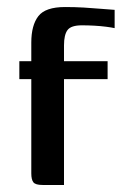

<svg xmlns="http://www.w3.org/2000/svg" viewBox="-20 -526 359 546"><path d="M35 -352H69V-405Q69 -454 89 -480Q109 -506 165 -506Q193 -506 218.5 -504.5Q244 -503 266.5 -501Q289 -499 306 -498V-446Q297 -448 281.5 -450Q266 -452 248 -453Q230 -454 213 -454Q182 -454 172 -440.5Q162 -427 162 -397V-352H286V-301H162V0H101Q81 0 75 -7.5Q69 -15 69 -33V-301H35Z"/></svg>

Font: Genos Thin Medium
Style: Regular
Weight: 500
Version: Version 1.010